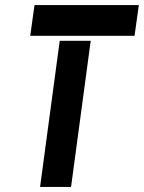

<svg xmlns="http://www.w3.org/2000/svg" viewBox="-20 -742 571 762"><path d="M117 -722 100 -600H514L531 -722ZM340 -580H217L139 0H262Z"/></svg>

Font: Charger
Style: HemiRT
Weight: 900
Designer: Jasper
Foundry: Cannot Into Space Fonts
Version: Version 0.99